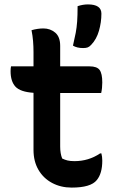

<svg xmlns="http://www.w3.org/2000/svg" viewBox="-20 -837 540 871"><path d="M440 -141Q444 -126 444 -108Q444 -50 419 -20Q392 14 305 14Q256 14 216.5 -7Q177 -28 154.5 -66.5Q132 -105 132 -157V-416Q72 -420 50 -444Q28 -468 28 -514Q28 -520 28.5 -526Q29 -532 30 -536H132V-601Q132 -626 130 -650.5Q128 -675 123 -700Q137 -704 150.5 -706Q164 -708 177 -708Q208 -708 230.5 -689Q253 -670 253 -629V-536H386Q420 -536 432 -519.5Q444 -503 444 -463Q444 -437 439 -415H253V-172Q253 -141 262 -118Q274 -112 286.5 -109Q299 -106 318 -106Q382 -106 434 -141ZM379 -817Q440 -817 440 -775Q440 -736 429 -697.5Q418 -659 394 -634Q386 -625 378 -622Q370 -619 357 -619Q329 -619 311 -630Q319 -664 323.5 -688Q328 -712 330 -739.5Q332 -767 332 -809Q356 -817 379 -817Z"/></svg>

Font: Recursive Sn Csl St SmB
Style: Regular
Weight: 600
Version: Version 1.079;hotconv 1.0.112;makeotfexe 2.5.65598; ttfautoh